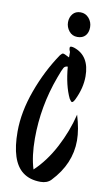

<svg xmlns="http://www.w3.org/2000/svg" viewBox="-103 -968 590 1051"><g transform="rotate(10 192.0 -443.0)"><path d="M359 -224Q359 -94 259 11Q238 33 201 33Q141 33 102 3Q30 -52 30 -217Q30 -326 74 -447Q118 -568 186 -668Q196 -680 201 -680Q206 -680 212.5 -677Q219 -674 226.5 -670Q234 -666 237 -665V-695Q231 -707 231 -716Q231 -725 239 -725Q247 -725 256 -722Q344 -692 344 -578Q344 -513 311 -445Q302 -427 295 -427Q290 -427 280 -443Q248 -509 239 -614Q224 -614 217 -603Q210 -592 193 -545Q130 -375 130 -196Q130 -97 152 -27Q217 -88 264.5 -178.5Q312 -269 335 -364Q359 -285 359 -224ZM198 -854Q198 -881 213.5 -900Q229 -919 257 -919Q285 -919 303.5 -897.5Q322 -876 322 -847Q322 -818 306.5 -800.5Q291 -783 262 -783Q233 -783 215.5 -805Q198 -827 198 -854Z"/></g></svg>

Font: Devonshire
Style: Regular
Weight: 400
Designer: Astigmatic (AOETI)
Foundry: Astigmatic (AOETI)
Version: Version 1.001